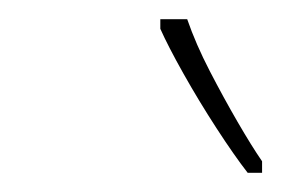

<svg xmlns="http://www.w3.org/2000/svg" viewBox="-20 -786 293 200"><path d="M238 -606Q224 -624 205.5 -652.5Q187 -681 171 -709.5Q155 -738 147 -756V-766H175Q184 -740 198.5 -712Q213 -684 227.5 -659Q242 -634 253 -618V-606Z"/></svg>

Font: Noto Sans Disp Thin
Style: Italic
Weight: 100
Italic angle: -12°
Designer: Monotype Design Team
Foundry: Monotype Imaging Inc.
Version: Version 2.000;GOOG;noto-source:20170915:90ef993387c0